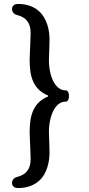

<svg xmlns="http://www.w3.org/2000/svg" viewBox="-20 -760 444 958"><path d="M227.1 2Q227.1 16.1 224.9 34.7Q222.7 53.2 216.8 72.8Q210.9 92.3 200.2 111.1Q189.5 129.9 171.9 144.8Q154.3 159.7 129.2 168.9Q104 178.2 69.8 178.2Q55.2 178.2 47.6 171.1Q40 164.1 40 152.8Q40 142.6 46.6 134.3Q53.2 126 64.9 123Q132.8 106.9 132.8 35.2Q132.8 32.2 132.6 21.2Q132.3 10.3 131.6 -4.2Q130.9 -18.6 130.4 -34.9Q129.9 -51.3 129.2 -65.4Q128.4 -79.6 128.2 -89.1Q127.9 -98.6 127.9 -100.1Q127.9 -132.8 132.1 -160.6Q136.2 -188.5 146.7 -210.9Q157.2 -233.4 175 -250.5Q192.9 -267.6 220.2 -278.8V-283.2Q191.9 -294.9 174.1 -312.3Q156.2 -329.6 146 -352.3Q135.7 -375 131.8 -402.6Q127.9 -430.2 127.9 -461.9Q127.9 -463.4 128.2 -473.1Q128.4 -482.9 129.2 -496.8Q129.9 -510.7 130.4 -527.1Q130.9 -543.5 131.6 -558.1Q132.3 -572.8 132.6 -583.5Q132.8 -594.2 132.8 -597.2Q132.8 -668.9 64.9 -685.1Q53.2 -688 46.6 -696.3Q40 -704.6 40 -714.8Q40 -726.1 47.6 -733.2Q55.2 -740.2 69.8 -740.2Q103.5 -740.2 128.4 -731.2Q153.3 -722.2 170.9 -707.3Q188.5 -692.4 199.5 -673.6Q210.4 -654.8 216.6 -635.3Q222.7 -615.7 224.9 -596.9Q227.1 -578.1 227.1 -564Q227.1 -551.3 226.6 -536.1Q226.1 -521 225.6 -505.9Q225.1 -490.7 224.6 -477.5Q224.1 -464.4 224.1 -456.1Q224.1 -441.9 226.1 -425.8Q228 -409.7 231.9 -393.3Q235.8 -377 242.4 -361.8Q249 -346.7 258.3 -335Q267.6 -323.2 280 -316.2Q292.5 -309.1 308.1 -309.1Q315.9 -309.1 320.1 -300.8Q324.2 -292.5 324.2 -280.8Q324.2 -269.5 320.1 -261.2Q315.9 -252.9 308.1 -252.9Q292.5 -252.9 280.3 -246.1Q268.1 -239.3 258.8 -227.5Q249.5 -215.8 242.9 -200.7Q236.3 -185.5 232.2 -169.2Q228 -152.8 226.1 -136.5Q224.1 -120.1 224.1 -106Q224.1 -97.7 224.6 -84.5Q225.1 -71.3 225.6 -56.2Q226.1 -41 226.6 -25.9Q227.1 -10.7 227.1 2Z"/></svg>

Font: Marmelad
Style: Regular
Weight: 400
Designer: Manvel Shmavonyan
Foundry: Cyreal (www.cyreal.org)
Version: Version 1.000